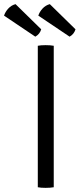

<svg xmlns="http://www.w3.org/2000/svg" viewBox="-80 -904 385 927"><path d="M102.5 -683Q117 -686 140 -686Q163.5 -686 179.5 -683V0Q163.5 3 140 3Q117 3 102.5 0ZM-5 -884 119 -762.5Q112 -739 90.5 -727L-60.5 -828.5Q-54.5 -847 -40 -862.8Q-25.5 -878.5 -5 -884ZM160.5 -884 284.5 -762.5Q277.5 -739 256 -727L105 -828.5Q111 -847 125.5 -862.8Q140 -878.5 160.5 -884Z"/></svg>

Font: Signika SC Light
Style: Regular
Weight: 300
Designer: Anna Giedryś
Foundry: Anna Giedryś
Version: Version 2.000; ttfautohint (v1.8.3) -l 8 -r 50 -G 200 -x 9 -